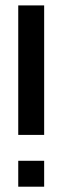

<svg xmlns="http://www.w3.org/2000/svg" viewBox="-20 -704 235 724"><path d="M48.8 -683.6H146.5V-195.3H48.8ZM48.8 0V-97.7H146.5V0Z"/></svg>

Font: BabelStone Runic
Style: Regular
Weight: 400
Designer: Andrew West
Foundry: BabelStone
Version: Version 7.004 November 9, 2023